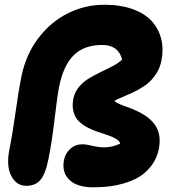

<svg xmlns="http://www.w3.org/2000/svg" viewBox="-20 -780 738 816"><path d="M376 16.1Q307.1 16.1 274.4 -16.1Q241.7 -48.3 252 -100.1Q257.3 -128.4 278.8 -147.7Q300.3 -167 332 -167Q343.8 -167 372.1 -160.4Q400.4 -153.8 421.9 -153.8Q458 -153.8 491.2 -169.9Q487.8 -181.2 473.1 -189.9Q458.5 -198.7 438.7 -205.3Q418.9 -211.9 396 -219.5Q373 -227.1 352.1 -238Q331.1 -249 315.2 -264.4Q299.3 -279.8 292.5 -304.7Q285.6 -329.6 292 -361.8Q297.9 -389.2 315.9 -410.9Q334 -432.6 358.6 -447.3Q383.3 -461.9 408.4 -473.9Q433.6 -485.8 459.5 -499.5Q485.4 -513.2 499 -526.9Q483.4 -588.9 414.1 -588.9Q337.4 -588.9 293.2 -545.2Q249 -501.5 231 -410.2Q223.6 -373.5 212.4 -277.3Q201.2 -181.2 186 -104Q172.9 -39.1 151.1 -14.6Q129.4 9.8 91.8 9.8Q50.3 9.8 28.1 -32Q5.9 -73.7 20 -145Q33.7 -213.4 46.4 -304.9Q59.1 -396.5 70.8 -454.1Q89.4 -546.9 142.3 -616.9Q195.3 -687 268.3 -723.4Q341.3 -759.8 423.8 -759.8Q493.2 -759.8 545.2 -740.7Q597.2 -721.7 626.2 -688.7Q655.3 -655.8 665.5 -613Q675.8 -570.3 666 -522Q659.2 -486.8 638.4 -458.5Q617.7 -430.2 591.6 -413.3Q565.4 -396.5 540.5 -385Q515.6 -373.5 493.9 -364.7Q472.2 -356 466.8 -351.1Q471.2 -345.2 485.8 -338.6Q500.5 -332 519.3 -325.7Q538.1 -319.3 560.3 -309.1Q582.5 -298.8 601.3 -285.9Q620.1 -272.9 635.5 -253.4Q650.9 -233.9 656 -209Q661.1 -184.1 655.8 -149.9Q648.4 -112.3 628.7 -83.3Q608.9 -54.2 582.5 -35.6Q556.2 -17.1 521.2 -5.4Q486.3 6.3 450.9 11.2Q415.5 16.1 376 16.1Z"/></svg>

Font: Shantell Sans Normal
Style: Italic
Weight: 800
Italic angle: -11.31°
Designer: Stephen Nixon, Anya Danilova, Shantell Martin
Foundry: Arrow Type
Version: Version 1.006;[559af2be0]